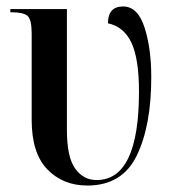

<svg xmlns="http://www.w3.org/2000/svg" viewBox="-20 -564 541 594"><path d="M250 10Q358 10 403 -82.5Q448 -175 448 -325Q448 -415 427 -479.5Q406 -544 361 -544Q314 -544 314 -492Q364 -481 387 -431Q410 -381 410 -281Q410 -7 279 -7Q238 -7 212.5 -42.5Q187 -78 187 -162V-536H12V-526H16Q52 -526 65 -515Q78 -504 78 -460V-193Q78 -90 126.5 -40Q175 10 250 10Z"/></svg>

Font: Noto Serif Display Condensed Semi
Style: Regular
Weight: 600
Width: 3
Designer: Monotype Design Team
Foundry: Monotype Imaging Inc.
Version: Version 1.900